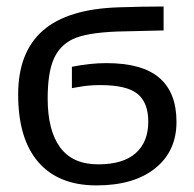

<svg xmlns="http://www.w3.org/2000/svg" viewBox="-20 -558 594 588"><path d="M520.5 -184.6C520.5 -244.5 503 -289.5 468 -319.6C433 -349.7 378.9 -364.7 305.7 -364.7C272.8 -364.7 237.6 -361 200.2 -353.5V-288.1L223.1 -292C242.4 -295.6 263.7 -297.4 287.1 -297.4C341.5 -297.4 379.6 -288.3 401.4 -270.3C423.2 -252.2 434.1 -224 434.1 -185.5C434.1 -143.9 421.2 -111.7 395.5 -88.9C369.8 -66.1 331.5 -54.7 280.8 -54.7C228.7 -54.7 189.9 -71.9 164.3 -106.4C138.8 -141 126 -190.9 126 -256.3C126 -307.8 132 -347.7 144 -376C156.1 -404.3 175.6 -425 202.6 -438C229.7 -451 274.6 -458.8 337.4 -461.4L481 -464.8V-538.1C440.3 -538.1 394.7 -537.3 344.2 -535.6C239.7 -532.4 162.2 -508.7 111.6 -464.6C61 -420.5 35.6 -355.1 35.6 -268.6C35.6 -178.1 56.2 -109 97.4 -61.5C138.6 -14 197.9 9.8 275.4 9.8C351.6 9.8 411.5 -7.6 455.1 -42.5C498.7 -77.3 520.5 -124.7 520.5 -184.6Z"/></svg>

Font: Arimo
Style: Regular
Weight: 400
Designer: Steve Matteson
Foundry: Monotype Imaging Inc.
Version: Version 1.32